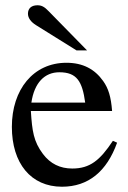

<svg xmlns="http://www.w3.org/2000/svg" viewBox="-20 -698 484 728"><path d="M310 -507 165 -655C148 -673 137 -678 122 -678C100 -678 86 -667 86 -646C86 -630 97 -615 116 -603L270 -507ZM408 -164C359 -90 321 -59 254 -59C208 -59 171 -77 143 -114C107 -162 102 -201 97 -277H405C401 -331 391 -363 371 -391C339 -436 294 -460 232 -460C106 -460 25 -358 25 -217C25 -79 97 10 215 10C315 10 385 -48 424 -157ZM99 -309C110 -384 149 -424 205 -424C271 -424 292 -390 303 -309Z"/></svg>

Font: XITS Math
Style: Regular
Weight: 400
Designer: MicroPress Inc., with final additions and corrections provided by Coen Hoffman, Elsevier (retired)
Version: Version 1.108